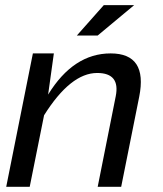

<svg xmlns="http://www.w3.org/2000/svg" viewBox="-20 -718 628 738"><path d="M3.9 0 106.4 -512.7H187L165 -354.5Q262.2 -512.7 405.3 -512.7Q548.3 -512.7 515.1 -346.2L445.8 0H355.5L424.8 -347.7Q442.9 -437.5 353.5 -437.5Q251.5 -437.5 149.4 -274.9L94.2 0ZM378.9 -698.2H495.6L355.5 -581.5H275.4Z"/></svg>

Font: Sansation
Style: Italic
Weight: 400
Designer: Bernd Montag
Version: Version 1.301